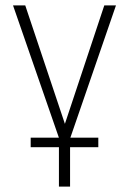

<svg xmlns="http://www.w3.org/2000/svg" viewBox="-20 -507 475 707"><path d="M197 180V35H93V0H203L200 9L28 -487H73L229 -21H209L364 -487H407L236 9L233 0H342V35H238V180Z"/></svg>

Font: Nunito Sans 10pt Condensed ExtraLight
Style: Regular
Weight: 250
Width: 3
Designer: Vernon Adams
Foundry: Vernon Adams
Version: Version 3.101;gftools[0.9.27]